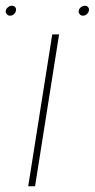

<svg xmlns="http://www.w3.org/2000/svg" viewBox="-39 -651 331 671"><path d="M251.5 -596.2Q244.1 -596.2 240.2 -600.6Q235.8 -605.5 235.8 -610.4Q235.8 -620.1 244.1 -626Q250 -630.9 257.3 -630.9Q264.6 -630.9 269 -626Q272 -622.1 272 -617.7Q272 -608.4 265.1 -602.1Q258.8 -596.2 251.5 -596.2ZM-3.4 -596.2Q-10.7 -596.2 -14.6 -600.6Q-19 -605.5 -19 -610.4Q-19 -620.1 -10.7 -626Q-4.9 -630.9 2.4 -630.9Q9.8 -630.9 14.2 -626Q17.1 -622.1 17.1 -617.7Q17.1 -608.4 10.3 -602.1Q3.9 -596.2 -3.4 -596.2ZM83.5 0H59.6L143.6 -530.8H167.5Z"/></svg>

Font: Squarion Thin
Style: Italic
Weight: 100
Designer: Natanael Gama
Version: Version 1.00;September 12, 2019;FontCreator 11.5.0.2425 64-b